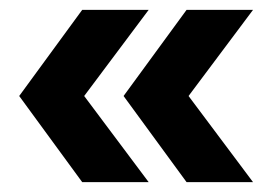

<svg xmlns="http://www.w3.org/2000/svg" viewBox="-20 -490 548 390"><path d="M147 -120 19 -295 147 -470H282L151 -295L282 -120ZM359 -120 231 -295 359 -470H494L363 -295L494 -120Z"/></svg>

Font: Host Grotesk Light
Style: Bold
Weight: 700
Version: Version 1.003